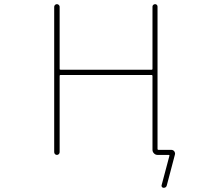

<svg xmlns="http://www.w3.org/2000/svg" viewBox="-20 -773 1040 929"><path d="M771.5 135.7Q766.6 135.7 763.7 131.8Q760.7 127.9 761.7 124L799.8 -19.5Q800.8 -23.4 796.9 -23.4H742.2Q732.4 -23.4 725.1 -30.8Q717.8 -38.1 717.8 -47.9V-405.3Q717.8 -410.2 713.9 -410.2H273.4Q268.6 -410.2 268.6 -405.3V-37.1Q268.6 -31.2 264.6 -27.3Q260.7 -23.4 255.4 -23.4Q250 -23.4 246.1 -27.3Q242.2 -31.2 242.2 -37.1V-740.2Q242.2 -745.1 246.1 -749Q250 -752.9 255.4 -752.9Q260.7 -752.9 264.6 -749Q268.6 -745.1 268.6 -740.2V-439.5Q268.6 -435.5 273.4 -435.5H713.9Q717.8 -435.5 717.8 -439.5V-741.2Q717.8 -746.1 721.7 -749.5Q725.6 -752.9 730.5 -752.9Q735.4 -752.9 738.8 -749.5Q742.2 -746.1 742.2 -741.2V-52.7Q742.2 -47.9 747.1 -47.9H808.6Q817.4 -47.9 823.2 -41Q827.1 -35.2 827.1 -29.3Q827.1 -27.3 826.2 -24.4L787.1 124Q784.2 135.7 771.5 135.7Z"/></svg>

Font: Rounded-X Mgen+ 1m thin
Style: Regular
Weight: 100
Designer: [Source Han Sans]
Ryoko NISHIZUKA  (kana & ideographs); Paul D. Hunt (Latin, Greek & Cyrillic); Wenlong ZHANG  (bopomofo
Version: Version 1.059.20150602